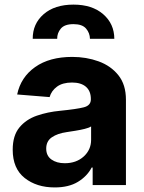

<svg xmlns="http://www.w3.org/2000/svg" viewBox="-20 -798 620 828"><path d="M215.9 10.3Q137.8 10.3 86.3 -30.5Q34.8 -71.4 34.8 -152.3Q34.8 -213.4 63.6 -248.2Q92.3 -283 139 -299.2Q185.7 -315.3 239.7 -320.3Q310.7 -327.4 341.3 -335.2Q371.8 -343 371.8 -369.3V-371.4Q371.8 -405.2 350.7 -423.7Q329.5 -442.1 290.8 -442.1Q250 -442.1 225.9 -424.4Q201.7 -406.6 193.9 -379.3L54 -390.6Q69.6 -465.2 131.6 -508.9Q193.5 -552.6 291.5 -552.6Q352.3 -552.6 405.2 -533.4Q458.1 -514.2 490.6 -473.5Q523.1 -432.9 523.1 -367.9V0H379.6V-75.6H375.4Q355.5 -37.6 315.9 -13.7Q276.3 10.3 215.9 10.3ZM259.2 -94.1Q308.9 -94.1 340.9 -123Q372.9 -152 372.9 -195V-252.8Q364 -246.8 345.3 -242.2Q326.7 -237.6 305.6 -234.2Q284.4 -230.8 267.8 -228.3Q228 -222.7 203.7 -206Q179.3 -189.3 179.3 -157.3Q179.3 -126.1 201.9 -110.1Q224.4 -94.1 259.2 -94.1ZM121.1 -630.7Q120.7 -695.3 168.1 -736.7Q215.6 -778.1 296.9 -778.1Q377.5 -778.1 425.1 -736.7Q472.7 -695.3 473 -630.7H367.9Q367.5 -655.5 351.2 -674.7Q334.9 -693.9 296.9 -693.9Q258.2 -693.9 242.2 -674.5Q226.2 -655.2 226.6 -630.7Z"/></svg>

Font: Inter UI
Style: Bold
Weight: 700
Designer: Rasmus Andersson
Foundry: rsms
Version: 3.2;8d6f07862